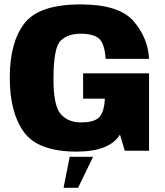

<svg xmlns="http://www.w3.org/2000/svg" viewBox="-20 -702 769 894"><path d="M338 4Q490.5 3.5 538.5 -75.5L561 0H674V-360.5H367V-242.5H468L467.5 -231Q462.5 -173 438 -152.5Q413.5 -132 357.5 -132Q296.5 -132 262.8 -170.8Q229 -209.5 229 -333.5Q229 -481 262.8 -513Q296.5 -545 355.5 -545Q413 -545 439.8 -523.5Q466.5 -502 472 -428H674Q669.5 -524.5 602.2 -603Q535 -681.5 355 -681.5Q162.5 -681.5 94 -593.5Q25.5 -505.5 25.5 -340Q25.5 -177 91.8 -86.5Q158 4 338 4ZM276 172.5H343.5L413.5 28H304.5Z"/></svg>

Font: Anybody Thin ExtraBold
Style: Regular
Weight: 800
Version: Version 1.113;gftools[0.9.25]